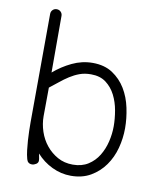

<svg xmlns="http://www.w3.org/2000/svg" viewBox="-82 -787 748 865"><g transform="rotate(10 292.0 -355.0)"><path d="M504 -244Q504 -198 492 -153Q480 -108 454.5 -72Q429 -36 390.5 -13.5Q352 9 300 9Q255 9 213.5 -11Q172 -31 142 -65Q143 -57 145 -49Q147 -41 147 -33Q147 -23 137.5 -17Q128 -11 119 -11Q99 -11 94 -31Q89 -49 86.5 -70.5Q84 -92 82.5 -114Q81 -136 80.5 -157.5Q80 -179 80 -197Q80 -323 81 -445Q82 -567 82 -693Q82 -704 89.5 -711.5Q97 -719 108 -719Q119 -719 126.5 -711.5Q134 -704 134 -693V-434Q171 -466 216 -487.5Q261 -509 310 -509Q364 -509 401 -484.5Q438 -460 461 -422Q484 -384 494 -336.5Q504 -289 504 -244ZM452 -244Q452 -278 445.5 -315.5Q439 -353 423 -384.5Q407 -416 380 -436.5Q353 -457 311 -457Q282 -457 259 -448.5Q236 -440 215 -426.5Q194 -413 174.5 -397Q155 -381 134 -365Q134 -332 133.5 -299.5Q133 -267 133 -234Q133 -199 144.5 -164.5Q156 -130 178 -103Q200 -76 230.5 -59Q261 -42 300 -42Q341 -42 370 -60.5Q399 -79 417 -108.5Q435 -138 443.5 -173.5Q452 -209 452 -244Z"/></g></svg>

Font: Wynona
Style: Regular
Weight: 400
Italic angle: -12°
Designer: Kanati
Foundry: Kanati and Michael Everson
Version: Version 2.000